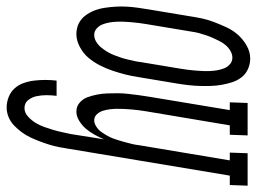

<svg xmlns="http://www.w3.org/2000/svg" viewBox="-138 -448 791 592"><g transform="rotate(90 258.0 -152.5)"><path d="M68 8Q50 8 35.5 1Q21 -6 11 -19Q1 -32 -5 -47.5Q-11 -63 -13.5 -80Q-16 -97 -17 -114Q-18 -131 -17 -148Q-16 -165 -13.5 -182.5Q-11 -200 -8 -218L12 -338Q15 -358 19 -377.5Q23 -397 30.5 -416.5Q38 -436 47 -455.5Q56 -475 70.5 -491Q85 -507 104 -517.5Q123 -528 143 -528Q160 -528 175.5 -521Q191 -514 201 -501Q211 -488 216 -472.5Q221 -457 224 -440Q227 -423 227.5 -406Q228 -389 227.5 -372Q227 -355 225 -337.5Q223 -320 220 -302L200 -182Q197 -162 192 -142.5Q187 -123 180.5 -103.5Q174 -84 164 -64.5Q154 -45 140.5 -29Q127 -13 107 -2.5Q87 8 68 8ZM70 -47Q81 -47 91 -53Q101 -59 108.5 -68Q116 -77 122 -87Q128 -97 132 -107Q136 -117 139.5 -127.5Q143 -138 145.5 -148.5Q148 -159 150.5 -170Q153 -181 154 -191L174 -311Q176 -323 177.5 -334.5Q179 -346 180 -358Q181 -370 181.5 -381.5Q182 -393 181.5 -404.5Q181 -416 179 -427Q177 -438 173 -448Q169 -458 160.5 -465.5Q152 -473 140 -473Q130 -473 119.5 -467Q109 -461 101.5 -452Q94 -443 89 -433Q84 -423 79.5 -413Q75 -403 71.5 -392.5Q68 -382 65 -371.5Q62 -361 60.5 -350Q59 -339 57 -329L37 -209Q35 -197 33.5 -185.5Q32 -174 31 -162Q30 -150 29.5 -138.5Q29 -127 29.5 -115.5Q30 -104 32 -93Q34 -82 38 -72Q42 -62 50.5 -54.5Q59 -47 70 -47ZM294 223Q277 223 261 216.5Q245 210 234.5 198Q224 186 218.5 170.5Q213 155 211 138Q209 121 209 104Q209 87 211 69H258Q256 85 256 100.5Q256 116 259 130.5Q262 145 271 156.5Q280 168 296 168Q310 168 322 157Q334 146 341.5 133.5Q349 121 354 107Q359 93 363 79.5Q367 66 370 52Q373 38 376 24L392 -77Q386 -63 378 -48.5Q370 -34 360 -22Q350 -10 335.5 -1Q321 8 307 8Q290 8 278.5 -2.5Q267 -13 262 -27Q257 -41 254 -56.5Q251 -72 250.5 -88Q250 -104 250 -120Q250 -136 252 -152.5Q254 -169 256 -185Q258 -201 261 -218L302 -465H278L280 -520H380L378 -465H349L306 -209Q304 -197 302.5 -185.5Q301 -174 300 -162.5Q299 -151 298.5 -140Q298 -129 298 -117.5Q298 -106 299.5 -95Q301 -84 304 -74Q307 -64 314.5 -55.5Q322 -47 334 -47Q343 -47 353 -53.5Q363 -60 369 -68.5Q375 -77 380.5 -86.5Q386 -96 389.5 -105.5Q393 -115 396 -125Q399 -135 401.5 -144.5Q404 -154 406.5 -164Q409 -174 410 -184L457 -465H433L435 -520H535L533 -465H504L421 33Q419 47 416 62Q413 77 408.5 91.5Q404 106 398.5 120.5Q393 135 386.5 149Q380 163 370.5 176Q361 189 349.5 200Q338 211 323.5 217Q309 223 294 223Z"/></g></svg>

Font: Iosevka Curly Slab Light
Style: Italic
Weight: 300
Italic angle: -9°
Monospace: yes
Designer: Belleve Invis
Foundry: Belleve Invis
Version: Version 22.1.2; ttfautohint (v1.8.4)